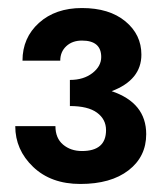

<svg xmlns="http://www.w3.org/2000/svg" viewBox="-20 -728 405 478"><path d="M180 -270Q107 -270 62.5 -312.5Q18 -355 18 -414H118Q118 -384 137 -368Q156 -352 184 -352Q244 -352 244 -404Q244 -431 221.5 -447.5Q199 -464 154 -464V-529Q188 -529 210 -546Q232 -563 232 -586Q232 -627 184 -627Q160 -627 145 -613Q130 -599 130 -577H36Q36 -634 77 -671Q118 -708 184 -708Q252 -708 292 -675Q332 -642 332 -592Q332 -529 258 -501Q344 -472 344 -394Q344 -338 300 -304Q256 -270 180 -270Z"/></svg>

Font: renner_700bold
Style: Bold
Weight: 700
Version: Version 003.000 ; ttfautohint (v0.97) -l 8 -r 50 -G 200 -x 1